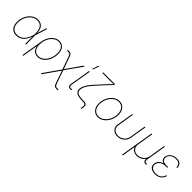

<svg xmlns="http://www.w3.org/2000/svg" viewBox="307 -2268 3987 3987"><g transform="rotate(45 2300.5 -274.5)"><path d="M238.3 10.7Q168.9 10.7 123.5 -24.7Q78.1 -60.1 60.5 -123Q43 -186 56.6 -268.6Q70.3 -349.6 109.6 -412.1Q148.9 -474.6 206.3 -510.5Q263.7 -546.4 330.6 -546.4Q375.5 -546.4 409.9 -531Q444.3 -515.6 467.3 -486.8Q490.2 -458 501.2 -416.7Q512.2 -375.5 511.2 -323.7H517.1L516.1 -272L518.1 0H495.6L493.7 -299.3Q493.2 -354.5 483.6 -396.5Q474.1 -438.5 454.3 -466.8Q434.6 -495.1 404.1 -509.5Q373.5 -523.9 331.1 -523.9Q271 -523.9 218 -491.2Q165 -458.5 128.4 -400.9Q91.8 -343.3 79.1 -268.6Q66.4 -192.4 81.5 -134.8Q96.7 -77.1 136.7 -44.7Q176.8 -12.2 238.3 -12.2Q275.9 -12.2 311.5 -24.2Q347.2 -36.1 378.9 -62.5Q410.6 -88.9 437 -131.3Q463.4 -173.8 481.9 -234.9L577.1 -539.1H600.6L515.1 -268.1L499.5 -214.4H493.7Q475.6 -154.3 448.2 -111.3Q420.9 -68.4 387 -41.3Q353 -14.2 315.2 -1.7Q277.3 10.7 238.3 10.7Z M619.6 204.1 697.8 -268.6Q710.9 -349.1 748.3 -411.9Q785.6 -474.6 839.8 -510.7Q894 -546.9 957.5 -546.9Q1021.5 -546.9 1063.2 -510.7Q1105 -474.6 1121.3 -411.6Q1137.7 -348.6 1124.5 -268.6Q1111.3 -188 1074.2 -124.8Q1037.1 -61.5 983.2 -25.4Q929.2 10.7 864.7 10.7Q819.8 10.7 785.2 -7.6Q750.5 -25.9 728.8 -59.1Q707 -92.3 700.7 -136.7H698.2L642.1 204.1ZM864.7 -11.7Q922.4 -11.7 971.7 -45.2Q1021 -78.6 1055.4 -136.5Q1089.8 -194.3 1102.1 -268.6Q1114.3 -342.3 1101.3 -400.1Q1088.4 -458 1052 -491.2Q1015.6 -524.4 957.5 -524.4Q899.9 -524.4 850.3 -491Q800.8 -457.5 766.6 -399.7Q732.4 -341.8 720.2 -268.6Q708 -194.3 720.7 -136.5Q733.4 -78.6 769.8 -45.2Q806.2 -11.7 864.7 -11.7Z M1154.3 204.1 1422.9 -178.7H1439.9L1540 108.4Q1551.8 142.1 1561.8 157.7Q1571.8 173.3 1587.9 177.5Q1604 181.6 1634.3 181.6H1654.8L1651.4 204.1H1632.3Q1598.1 204.1 1578.1 198.2Q1558.1 192.4 1545.4 174.1Q1532.7 155.8 1519.5 118.2L1427.7 -147L1182.1 204.1ZM1419.9 -163.1 1321.3 -442.4Q1309.1 -476.1 1299.1 -491.5Q1289.1 -506.8 1273.2 -511.5Q1257.3 -516.1 1227.1 -516.1H1206.5L1210.4 -539.1H1229.5Q1264.2 -539.1 1283.7 -533.2Q1303.2 -527.3 1315.4 -508.8Q1327.6 -490.2 1341.3 -453.1L1433.1 -195.8L1673.8 -539.1H1701.2L1436.5 -163.1Z M1846.7 1Q1797.9 9.3 1772.5 -11.2Q1747.1 -31.7 1755.9 -85.4L1831.1 -539.1H1853.5L1778.3 -85.4Q1771 -40.5 1790.8 -27.6Q1810.5 -14.6 1849.1 -22Q1852.5 -22.9 1852.1 -22.7Q1851.6 -22.5 1855 -22.9L1855.5 -1Q1853.5 -1 1851.3 -0.5Q1849.1 0 1846.7 1ZM1847.7 -616.7 1889.2 -752.9H1913.1L1865.7 -616.7Z M2252.4 128.9 2262.7 68.4Q2266.6 45.9 2260.3 30.8Q2253.9 15.6 2237.3 7.8Q2220.7 0 2192.9 0H2169.9Q2099.1 0 2046.4 -14.2Q1993.7 -28.3 1968.3 -63.2Q1942.9 -98.1 1953.1 -159.7Q1962.4 -213.4 1995.1 -266.8Q2027.8 -320.3 2079.1 -379.4Q2130.4 -438.5 2195.3 -508.3L2287.6 -607.4Q2299.8 -620.6 2312.5 -633.8Q2325.2 -647 2337.9 -660.4Q2350.6 -673.8 2363.8 -687Q2377 -700.2 2389.6 -713.4V-706.5Q2372.6 -706.1 2355.5 -706.1Q2338.4 -706.1 2321.3 -705.8Q2304.2 -705.6 2287.1 -705.3Q2270 -705.1 2252.9 -705.1H2054.7L2058.6 -727.5H2406.7L2401.9 -699.7L2210 -493.7Q2145 -424.3 2095.5 -366.2Q2045.9 -308.1 2014.9 -257.1Q1983.9 -206.1 1975.6 -156.2Q1966.8 -103 1988.8 -74Q2010.7 -44.9 2058.3 -33.7Q2106 -22.5 2173.8 -22.5H2196.8Q2246.6 -22.5 2269.5 1.2Q2292.5 24.9 2285.2 68.4L2274.9 128.9Z M2634.3 10.7Q2578.1 10.7 2536.1 -17.3Q2494.1 -45.4 2470.9 -95Q2447.8 -144.5 2447.8 -208.5Q2447.8 -270.5 2468.3 -330.8Q2488.8 -391.1 2525.9 -439.7Q2563 -488.3 2613.5 -517.6Q2664.1 -546.9 2724.1 -546.9Q2780.8 -546.9 2822.3 -518.8Q2863.8 -490.7 2887 -441.4Q2910.2 -392.1 2910.2 -328.1Q2910.2 -266.1 2889.6 -205.8Q2869.1 -145.5 2832.3 -96.7Q2795.4 -47.9 2744.9 -18.6Q2694.3 10.7 2634.3 10.7ZM2634.8 -11.7Q2689.9 -11.7 2736.1 -39.3Q2782.2 -66.9 2816.2 -112.5Q2850.1 -158.2 2868.9 -214.4Q2887.7 -270.5 2887.7 -327.1Q2887.7 -385.7 2867.7 -430.2Q2847.7 -474.6 2811 -499.5Q2774.4 -524.4 2724.1 -524.4Q2670.4 -524.4 2624.5 -498Q2578.6 -471.7 2543.9 -426.5Q2509.3 -381.3 2489.7 -325Q2470.2 -268.6 2470.2 -209.5Q2470.2 -121.1 2514.6 -66.4Q2559.1 -11.7 2634.8 -11.7Z M3205.1 7.8Q3149.4 7.8 3108.2 -15.9Q3066.9 -39.6 3047.4 -81.8Q3027.8 -124 3037.1 -179.7L3096.7 -539.1H3119.1L3059.6 -179.7Q3051.3 -130.4 3067.6 -93Q3084 -55.7 3119.9 -35.2Q3155.8 -14.6 3205.1 -14.6Q3254.9 -14.6 3297.1 -35.2Q3339.4 -55.7 3368.2 -93Q3397 -130.4 3405.3 -179.7L3464.8 -539.1H3487.3L3427.7 -179.7Q3418.5 -124 3387 -81.8Q3355.5 -39.6 3308.3 -15.9Q3261.2 7.8 3205.1 7.8Z M3544.4 204.1 3667 -539.1H3689.5L3630.4 -179.7Q3622.6 -132.8 3638.9 -95.5Q3655.3 -58.1 3690.9 -36.4Q3726.6 -14.6 3775.9 -14.6Q3825.7 -14.6 3868.2 -36.4Q3910.6 -58.1 3939.5 -95.5Q3968.3 -132.8 3976.1 -179.7L4035.2 -539.1H4057.6L3984.9 -96.7Q3978.5 -56.6 3991.7 -39.6Q4004.9 -22.5 4040 -22.5H4051.8L4047.9 0H4036.1Q3991.2 0 3972.9 -23.4Q3954.6 -46.9 3962.4 -96.7L3976.1 -179.7H3993.7Q3984.9 -127.9 3961.7 -92Q3938.5 -56.2 3906.7 -34.2Q3875 -12.2 3840.6 -2.2Q3806.2 7.8 3775.9 7.8Q3745.6 7.8 3713.4 -2.2Q3681.2 -12.2 3655.3 -34.2Q3629.4 -56.2 3616.7 -92Q3604 -127.9 3612.8 -179.7H3630.4L3566.9 204.1Z M4314.5 9.3Q4254.4 9.3 4214.6 -10Q4174.8 -29.3 4157.5 -63.2Q4140.1 -97.2 4147 -140.1Q4152.8 -175.8 4171.6 -203.6Q4190.4 -231.4 4220 -250.5Q4249.5 -269.5 4286.9 -279.3Q4324.2 -289.1 4367.2 -289.1H4404.3L4400.9 -267.1H4350.1Q4305.7 -267.1 4267.1 -252Q4228.5 -236.8 4202.6 -208Q4176.8 -179.2 4169.9 -138.7Q4160.6 -83 4200.7 -48.1Q4240.7 -13.2 4317.9 -13.2Q4370.6 -13.2 4405.5 -29.3Q4440.4 -45.4 4462.6 -75.2Q4484.9 -105 4499 -146L4520.5 -143.1Q4505.4 -97.2 4479.2 -63Q4453.1 -28.8 4412.8 -9.8Q4372.6 9.3 4314.5 9.3ZM4362.8 -267.6Q4318.8 -267.6 4286.6 -276.1Q4254.4 -284.7 4234.4 -301.3Q4214.4 -317.9 4206.8 -342.5Q4199.2 -367.2 4204.6 -399.4Q4212.4 -443.8 4239.5 -476.8Q4266.6 -509.8 4309.3 -528.1Q4352.1 -546.4 4406.2 -546.4Q4454.6 -546.4 4485.8 -530.8Q4517.1 -515.1 4533.4 -485.1Q4549.8 -455.1 4552.2 -411.1L4529.3 -406.7Q4525.9 -466.3 4495.6 -495.1Q4465.3 -523.9 4402.8 -523.9Q4331.1 -523.9 4284.4 -490.5Q4237.8 -457 4227.5 -400.9Q4218.8 -347.7 4250.7 -318.6Q4282.7 -289.6 4353.5 -289.6H4404.3L4400.9 -267.6Z"/></g></svg>

Font: Inter 18pt Thin
Style: Italic
Weight: 250
Italic angle: -9.3988°
Version: Version 4.001;git-66647c0bb